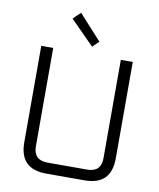

<svg xmlns="http://www.w3.org/2000/svg" viewBox="-97 -984 880 1060"><g transform="rotate(10 343.0 -454.0)"><path d="M86 -149V-690H153V-139Q153 -61 232 -61H454Q532 -61 532 -139V-690H599V-149Q599 0 450 0H235Q86 0 86 -149ZM230 -868 271 -908 398 -768 363 -734Z"/></g></svg>

Font: Oxanium ExtraLight Light
Style: Regular
Weight: 300
Version: Version 2.000